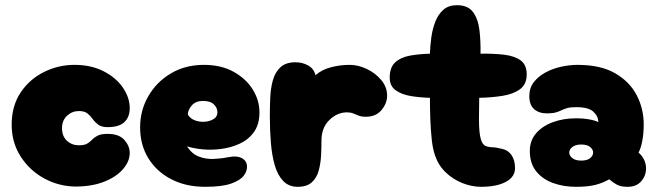

<svg xmlns="http://www.w3.org/2000/svg" viewBox="-20 -720 2535 740"><path d="M270 -1Q206 -2 150 -32.5Q94 -63 59.5 -117Q25 -171 25 -239Q25 -312 59.5 -363.5Q94 -415 149.5 -442.5Q205 -470 267 -470Q331 -470 379 -445.5Q427 -421 453.5 -382.5Q480 -344 480 -303Q480 -269 459.5 -249.5Q439 -230 395 -230Q371 -230 358.5 -239.5Q346 -249 337.5 -261Q329 -273 317.5 -282.5Q306 -292 284 -292Q258 -292 238.5 -274Q219 -256 219 -226Q219 -195 238 -177.5Q257 -160 284 -160Q305 -160 316 -166.5Q327 -173 335.5 -182Q344 -191 357 -197.5Q370 -204 395 -204Q439 -204 459.5 -180.5Q480 -157 480 -131Q480 -98 454 -68Q428 -38 381 -19.5Q334 -1 270 -1Z M771 0Q696 0 639.5 -29.5Q583 -59 551.5 -110.5Q520 -162 520 -229Q520 -294 551.5 -349Q583 -404 638.5 -437Q694 -470 766 -470Q833 -470 881 -443Q929 -416 954.5 -374.5Q980 -333 980 -287Q980 -241 959 -211.5Q938 -182 904.5 -166.5Q871 -151 833 -146Q795 -141 760 -144.5Q725 -148 701 -156Q719 -127 746.5 -116.5Q774 -106 804.5 -107.5Q835 -109 860 -114Q891 -121 911 -111Q931 -101 932 -79Q933 -61 919.5 -43Q906 -25 871 -12.5Q836 0 771 0ZM704 -278Q714 -262 733 -255.5Q752 -249 771.5 -251Q791 -253 804.5 -262Q818 -271 818 -287Q818 -304 804.5 -317.5Q791 -331 762 -331Q734 -331 719 -313.5Q704 -296 704 -278Z M1127 0Q1093 0 1071.5 -22.5Q1050 -45 1039 -83Q1028 -121 1024 -170Q1020 -219 1020 -271Q1020 -306 1021.5 -342.5Q1023 -379 1031.5 -410Q1040 -441 1060.5 -460.5Q1081 -480 1119 -480Q1146 -480 1168 -467.5Q1190 -455 1196 -430Q1219 -451 1254.5 -460.5Q1290 -470 1328 -470Q1360 -470 1393 -454.5Q1426 -439 1449 -412Q1472 -385 1472 -351Q1472 -322 1450.5 -296Q1429 -270 1390 -270Q1373 -270 1362 -274.5Q1351 -279 1341 -283Q1331 -287 1317 -287Q1280 -287 1249.5 -257.5Q1219 -228 1219 -178Q1219 -152 1217.5 -121.5Q1216 -91 1208.5 -63Q1201 -35 1182 -17.5Q1163 0 1127 0Z M1834 0Q1799 0 1763 -14Q1727 -28 1698.5 -55Q1670 -82 1657 -120Q1648 -145 1644 -182Q1640 -219 1638.5 -261Q1637 -303 1637 -343Q1598 -344 1562.5 -350Q1527 -356 1504.5 -372.5Q1482 -389 1482 -421Q1482 -460 1503 -479.5Q1524 -499 1559.5 -505.5Q1595 -512 1637 -513Q1638 -544 1642.5 -576.5Q1647 -609 1658 -637Q1669 -665 1689 -682.5Q1709 -700 1741 -700Q1784 -700 1803.5 -673Q1823 -646 1828 -603Q1833 -560 1832 -513Q1884 -514 1924 -509Q1964 -504 1987 -487Q2010 -470 2010 -433Q2010 -395 1984 -376Q1958 -357 1916 -350.5Q1874 -344 1827 -343Q1827 -324 1826.5 -303.5Q1826 -283 1826 -262Q1826 -205 1834 -181Q1840 -163 1850.5 -158Q1861 -153 1877 -152.5Q1893 -152 1916 -146Q1939 -141 1952 -121.5Q1965 -102 1965 -72Q1965 -38 1929.5 -19Q1894 0 1834 0Z M2200 0Q2151 0 2110.5 -15Q2070 -30 2046 -60.5Q2022 -91 2022 -138Q2022 -178 2046 -206Q2070 -234 2110.5 -249Q2151 -264 2200 -264Q2229 -264 2253 -259.5Q2277 -255 2286 -249Q2286 -272 2267 -289.5Q2248 -307 2201 -307Q2179 -307 2166.5 -303.5Q2154 -300 2144 -295Q2134 -290 2121.5 -286.5Q2109 -283 2088 -283Q2057 -283 2038.5 -299.5Q2020 -316 2020 -350Q2020 -381 2037.5 -403.5Q2055 -426 2083 -441Q2111 -456 2143.5 -463Q2176 -470 2206 -470Q2295 -470 2351 -437.5Q2407 -405 2434 -353Q2461 -301 2461 -240Q2461 -206 2455.5 -177Q2450 -148 2441 -132Q2455 -120 2462.5 -104Q2470 -88 2470 -71Q2470 -43 2451.5 -21.5Q2433 0 2399 0Q2373 0 2358 -8Q2343 -16 2328 -29Q2304 -15 2275 -7.5Q2246 0 2200 0ZM2220 -101Q2243 -101 2254.5 -110.5Q2266 -120 2266 -132Q2266 -144 2254.5 -153.5Q2243 -163 2220 -163Q2198 -163 2186 -153.5Q2174 -144 2174 -132Q2174 -120 2186 -110.5Q2198 -101 2220 -101Z"/></svg>

Font: Cherry Bomb One
Style: Regular
Weight: 400
Designer: satsuyako
Foundry: satsuyako
Version: Version 4.100; ttfautohint (v1.8.3)